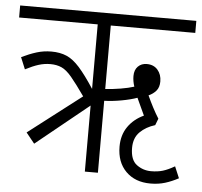

<svg xmlns="http://www.w3.org/2000/svg" viewBox="-49 -672 785 747"><g transform="rotate(5 344.0 -299.0)"><path d="M101 -91 68 -132 275 -291Q242 -338 221 -363Q200 -388 181 -396.5Q162 -405 137 -405Q114 -405 91.5 -398Q69 -391 40 -376L21 -422Q52 -437 79.5 -445.5Q107 -454 137 -454Q171 -454 196.5 -443Q222 -432 247.5 -403.5Q273 -375 307 -323V-575H0V-622H688V-575H358V-327Q388 -329 418 -334Q448 -339 470 -346Q463 -367 463 -387Q463 -411 476.5 -424.5Q490 -438 511 -438Q538 -438 553.5 -420Q569 -402 569 -375Q569 -352 557.5 -338.5Q546 -325 528 -317Q539 -293 550.5 -271Q562 -249 574 -230L564 -204Q528 -193 505 -170Q482 -147 482 -108Q482 -61 507 -42.5Q532 -24 563 -24Q589 -24 609 -30Q629 -36 655 -51L674 -6Q648 8 622 16Q596 24 565 24Q505 24 469 -12Q433 -48 433 -109Q433 -154 455.5 -186.5Q478 -219 517 -237Q509 -254 500.5 -272.5Q492 -291 486 -304Q461 -295 425.5 -288.5Q390 -282 358 -281V0H307V-258Z"/></g></svg>

Font: Noto Sans Condensed Light
Style: Regular
Weight: 300
Width: 3
Designer: Monotype Design Team
Foundry: Monotype Imaging Inc.
Version: Version 2.013; ttfautohint (v1.8.4.7-5d5b)